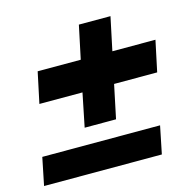

<svg xmlns="http://www.w3.org/2000/svg" viewBox="-101 -699 793 792"><g transform="rotate(-15 296.0 -303.0)"><path d="M245 -332H61L89 -464H273L303 -606H438L408 -464H592L564 -332H380L350 -189H216ZM16 -118H519L495 0H-8Z"/></g></svg>

Font: Mona Sans ExtraBold
Style: Italic
Weight: 800
Italic angle: -11.7°
Designer: Deni Anggara
Foundry: GitHub
Version: Version 2.000